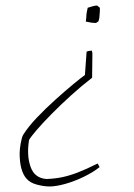

<svg xmlns="http://www.w3.org/2000/svg" viewBox="-20 -477 486 694"><path d="M312 -294 314 -285 313 -196Q274 -166 236 -131.5Q198 -97 166 -64.5Q134 -32 112.5 -7Q91 18 85 29Q76 85 90.5 126Q105 167 148 170Q178 169 204.5 163.5Q231 158 261 146.5Q291 135 333 114L340 127Q316 146 283 162Q250 178 216.5 187.5Q183 197 159 197Q139 197 114 190.5Q89 184 76 169Q51 141 51 77Q51 62 55 40Q59 18 64 10Q82 -19 113.5 -52Q145 -85 180 -116.5Q215 -148 244 -172Q273 -196 287 -206L293 -290Q296 -292 302 -293Q308 -294 312 -294ZM331 -457Q338 -452 341 -449Q341 -444 341 -437.5Q341 -431 340 -424Q340 -418 339 -412Q338 -406 336 -400L327 -394Q311 -394 290 -399Q291 -402 291 -406.5Q291 -411 292 -415Q292 -423 293.5 -432Q295 -441 297 -449Q306 -452 315.5 -454.5Q325 -457 331 -457Z"/></svg>

Font: Labrada ExtraLight
Style: Italic
Weight: 200
Italic angle: -7°
Designer: Mercedes Jáuregui
Foundry: Omnibus-Type Team
Version: Version 1.000; ttfautohint (v1.8.4.7-5d5b)